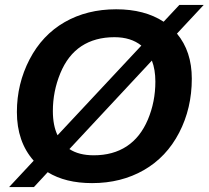

<svg xmlns="http://www.w3.org/2000/svg" viewBox="-20 -736 850 782"><path d="M453.1 -698.2Q568.8 -698.2 646.5 -647.5L710.4 -715.8H809.6L700.7 -599.1Q761.2 -526.9 761.2 -415.5Q761.2 -294.9 709.7 -195.6Q658.2 -96.2 565.9 -43.2Q473.6 9.8 355 9.8Q246.6 9.8 174.3 -34.7L118.2 25.9H17.1L117.2 -81.5Q48.8 -158.7 48.8 -279.8Q48.8 -394.5 100.3 -493.9Q151.9 -593.3 243.2 -645.8Q334.5 -698.2 453.1 -698.2ZM446.3 -584.5Q367.2 -584.5 311.5 -547.9Q255.9 -511.2 225.6 -437.5Q195.3 -363.8 195.3 -283.7Q195.3 -224.6 214.4 -185.1L555.7 -550.3Q513.2 -584.5 446.3 -584.5ZM612.8 -403.8Q612.8 -452.6 598.6 -489.3L262.7 -128.9Q301.3 -103.5 361.8 -103.5Q440.4 -103.5 496.1 -140.1Q551.8 -176.8 582.3 -249Q612.8 -321.3 612.8 -403.8Z"/></svg>

Font: Liberation Sans
Style: Bold Italic
Weight: 700
Italic angle: -12°
Designer: Steve Matteson
Foundry: Ascender Corporation
Version: Version 2.1.5